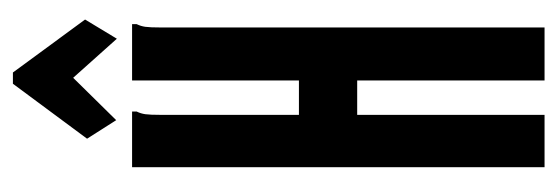

<svg xmlns="http://www.w3.org/2000/svg" viewBox="-296 -546 843 290"><g transform="rotate(-90 125.0 -401.5)"><path d="M17 -623H101V-616Q98 -610 97 -603Q96 -596 96 -579V-371H148V-623H233V-616Q230 -610 229 -603Q228 -596 228 -579V0H148V-283H96V0H17ZM88 -647 60 -691 143 -803H160L240 -694L211 -646L152 -712Z"/></g></svg>

Font: Inconsolata UltraCondensed ExtraBold
Style: Regular
Weight: 800
Width: 1
Monospace: yes
Designer: Raph Levien, Cyreal, Brenton Simpson
Foundry: Raph Levien, Cyreal, Google
Version: Version 3.001; ttfautohint (v1.8.2.53-6de2)